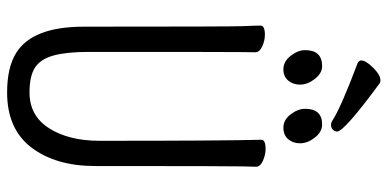

<svg xmlns="http://www.w3.org/2000/svg" viewBox="-295 -777 1090 540"><g transform="rotate(90 250.0 -507.0)"><path d="M240 18Q169 18 128 -8Q55 -54 55 -198Q55 -618 53.5 -648Q52 -678 52 -695Q52 -707 78 -707Q94 -707 110.5 -699.5Q127 -692 127 -680Q127 -668 126.5 -639Q126 -610 126 -210Q126 -150 136 -113Q146 -76 170 -60.5Q194 -45 240 -45Q306 -45 341 -100.5Q376 -156 376 -242Q376 -595 373 -697Q373 -709 399 -709Q415 -709 432 -701.5Q449 -694 449 -682Q449 -670 448 -645Q447 -620 447 -230Q447 -119 395 -50.5Q343 18 240 18ZM175 -759Q153 -759 137 -779.5Q121 -800 121 -820Q121 -868 166 -868Q186 -868 202 -847.5Q218 -827 218 -806Q218 -786 206.5 -772.5Q195 -759 175 -759ZM339 -759Q317 -759 301.5 -779.5Q286 -800 286 -820Q286 -868 330 -868Q351 -868 367 -847.5Q383 -827 383 -806Q383 -786 371.5 -772.5Q360 -759 339 -759ZM331 -893Q325 -893 319 -897Q282 -921 157 -968Q150 -972 150 -978Q150 -991 170.5 -1011.5Q191 -1032 206 -1032Q211 -1032 214 -1030Q350 -930 350 -910Q350 -904 345 -898.5Q340 -893 331 -893Z"/></g></svg>

Font: LXGW WenKai Mono Lite
Style: Regular
Weight: 400
Monospace: yes
Designer: LXGW / Fontworks Inc.
Foundry: LXGW / Fontworks Inc.
Version: Version 1.520; June 14, 2025